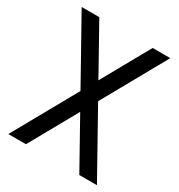

<svg xmlns="http://www.w3.org/2000/svg" viewBox="-187 -924 974 1047"><g transform="rotate(30 300.0 -400.0)"><path d="M468 0 21 -800H132L579 0ZM21 0 468 -800H579L132 0Z"/></g></svg>

Font: Victor Mono Thin
Style: Regular
Weight: 100
Monospace: yes
Designer: Rune Bjørnerås
Version: Version 1.561;gftools[0.9.30]